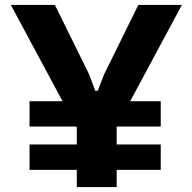

<svg xmlns="http://www.w3.org/2000/svg" viewBox="-20 -760 781 780"><path d="M100 -349H234L24 -740H203L342 -458L367 -391H377L403 -458L542 -740H719L509 -349H633V-246H454V-173H633V-70H454V0H292V-70H100V-173H292V-242L290 -246H100Z"/></svg>

Font: Encode Sans Narrow
Style: Bold
Weight: 700
Designer: Pablo Impallari, Andres Torresi
Foundry: Pablo Impallari, Andres Torresi
Version: Version 1.000; ttfautohint (v1.00) -l 8 -r 50 -G 200 -x 14 -